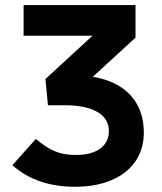

<svg xmlns="http://www.w3.org/2000/svg" viewBox="-20 -713 626 743"><path d="M271.5 9.8C434.6 9.8 536.6 -72.8 536.6 -199.7C536.6 -317.9 465.8 -394.5 339.4 -416L504.4 -567.4V-693.4H71.3V-574.7H337.9L155.8 -407.2L165.5 -305.7H231.4C339.8 -305.7 401.4 -269.5 401.4 -206.1C401.4 -147.9 354 -113.3 273.9 -113.3C209.5 -113.3 172.4 -130.9 118.7 -175.3L27.8 -73.7C90.8 -18.1 170.4 9.8 271.5 9.8Z"/></svg>

Font: CaskaydiaCove Nerd Font
Style: Bold
Weight: 700
Designer: Aaron Bell
Foundry: Saja Typeworks
Version: Version 2111.1;Nerd Fonts 2.3.0